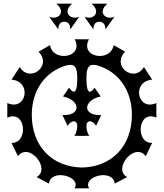

<svg xmlns="http://www.w3.org/2000/svg" viewBox="-20 -983 896 1051"><path d="M332 -864C347 -864 365 -856 365 -822L414 -892C371 -870 317 -913 375 -963H288C347 -913 293 -870 249 -892L299 -822C299 -856 317 -864 332 -864ZM524 -864C539 -864 557 -856 557 -822L607 -892C563 -870 509 -913 568 -963H481C539 -913 485 -870 442 -892L491 -822C491 -856 509 -864 524 -864ZM836 -419C731 -372 699 -538 813 -547L768 -616C714 -527 588 -621 665 -700L602 -736C587 -640 414 -667 467 -768H389C442 -667 269 -640 254 -736L191 -700C268 -621 142 -527 88 -616L43 -547C157 -538 125 -372 20 -419V-339C124 -385 136 -196 43 -201L78 -128C140 -209 261 -56 180 -14L248 22C258 -63 428 -17 388 48H468C428 -17 598 -63 608 22L676 -14C595 -56 716 -209 778 -128L813 -201C720 -196 732 -385 836 -339ZM428 -66C264 -69 154 -184 154 -354C154 -490 228 -590 340 -624C375 -633 403 -633 403 -558C403 -506 397 -481 384 -481C377 -481 369 -488 358 -503L325 -455C373 -445 399 -418 399 -394C399 -371 374 -351 322 -353L350 -294C360 -311 373 -319 384 -319C395 -319 403 -310 403 -293C403 -276 396 -245 385 -240L428 -239L471 -240C460 -245 453 -276 453 -293C453 -310 461 -319 472 -319C483 -319 496 -311 506 -294L534 -353C482 -351 457 -371 457 -394C457 -418 483 -445 531 -455L498 -503C487 -488 479 -481 472 -481C459 -481 453 -506 453 -558C453 -633 481 -633 516 -624C628 -590 702 -490 702 -354C702 -184 592 -69 428 -66Z"/></svg>

Font: Malebolge Adversarial
Style: Regular
Weight: 400
Designer: Ariel Martín Pérez
Foundry: Tunera Type Foundry
Version: Version 0.007;hotconv 1.0.109;makeotfexe 2.5.65596